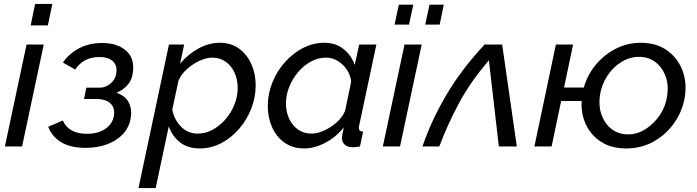

<svg xmlns="http://www.w3.org/2000/svg" viewBox="-20 -750 3570 983"><path d="M160 -730H248L225 -620H137ZM116 -522H204L93 0H5Z M418 7Q342 7 294 -21.5Q246 -50 227 -101L302 -133Q315 -101 346 -83Q377 -65 425 -65Q482 -65 519 -90Q556 -115 563 -157Q570 -195 547.5 -218.5Q525 -242 477 -243H410L422 -301H489Q520 -301 545 -321.5Q570 -342 575 -373Q582 -411 560 -434.5Q538 -458 488 -458Q408 -458 365 -394L302 -430Q335 -477 386.5 -503.5Q438 -530 502 -530Q581 -530 626 -490Q671 -450 660 -377Q656 -342 633.5 -315.5Q611 -289 576 -275Q620 -261 638.5 -226.5Q657 -192 649 -145Q641 -97 609 -63Q577 -29 527.5 -11Q478 7 418 7Z M845 -522H923L902 -424Q942 -472 995.5 -501.5Q1049 -531 1105 -531Q1163 -531 1204 -501Q1245 -471 1267 -421.5Q1289 -372 1289 -313Q1289 -251 1266 -193Q1243 -135 1203 -89Q1163 -43 1111.5 -16.5Q1060 10 1002 10Q941 10 901 -22Q861 -54 844 -103L777 213H689ZM991 -66Q1033 -66 1070 -86.5Q1107 -107 1135.5 -140.5Q1164 -174 1180.5 -215.5Q1197 -257 1197 -299Q1197 -342 1181 -377.5Q1165 -413 1135.5 -434Q1106 -455 1066 -455Q1037 -455 1002 -439Q967 -423 937.5 -396.5Q908 -370 894 -338L862 -189Q872 -137 907 -101.5Q942 -66 991 -66Z M1537 10Q1479 10 1437 -19.5Q1395 -49 1373 -98.5Q1351 -148 1351 -207Q1351 -270 1374.5 -328Q1398 -386 1438.5 -431.5Q1479 -477 1531 -504Q1583 -531 1640 -531Q1700 -531 1740 -498Q1780 -465 1796 -418L1819 -522H1907L1819 -108Q1818 -104 1817.5 -101Q1817 -98 1817 -95Q1817 -77 1839 -76L1823 0Q1812 1 1803.5 2.5Q1795 4 1788 4Q1760 4 1745.5 -9Q1731 -22 1731 -41Q1731 -58 1740 -98Q1701 -48 1645.5 -19Q1590 10 1537 10ZM1575 -66Q1604 -66 1639 -81.5Q1674 -97 1704 -124Q1734 -151 1747 -183L1778 -333Q1774 -367 1755 -394.5Q1736 -422 1708.5 -438.5Q1681 -455 1650 -455Q1608 -455 1571 -434.5Q1534 -414 1505.5 -380Q1477 -346 1460.5 -304.5Q1444 -263 1444 -221Q1444 -178 1460 -143Q1476 -108 1505.5 -87Q1535 -66 1575 -66Z M2051 -522H2139L2028 0H1940ZM2000 -624 2022 -726H2096L2074 -624ZM2157 -624 2179 -726H2252L2231 -624Z M2143 0Q2187 -131 2265 -263.5Q2343 -396 2461 -522H2551L2626 0H2534L2483 -441Q2389 -332 2329.5 -221Q2270 -110 2229 0Z M2716 0 2826 -522H2914L2868 -302H2969Q2987 -366 3029.5 -417.5Q3072 -469 3131.5 -500Q3191 -531 3261 -531Q3339 -531 3393 -493.5Q3447 -456 3472 -394.5Q3497 -333 3487 -260Q3477 -188 3436 -126.5Q3395 -65 3330.5 -27.5Q3266 10 3185 10Q3111 10 3059 -23Q3007 -56 2980.5 -111Q2954 -166 2958 -233H2853L2804 0ZM3195 -62Q3243 -62 3286 -89.5Q3329 -117 3359 -162Q3389 -207 3396 -261Q3404 -316 3387 -361Q3370 -406 3335 -432.5Q3300 -459 3251 -459Q3204 -459 3161 -432.5Q3118 -406 3088.5 -360.5Q3059 -315 3051 -259Q3044 -204 3061 -159Q3078 -114 3113 -88Q3148 -62 3195 -62Z"/></svg>

Font: Raleway Medium
Style: Italic
Weight: 500
Italic angle: -12°
Designer: Matt McInerney, Pablo Impallari, Rodrigo Fuenzalida
Foundry: Matt McInerney, Pablo Impallari, Rodrigo Fuenzalida
Version: Version 4.026